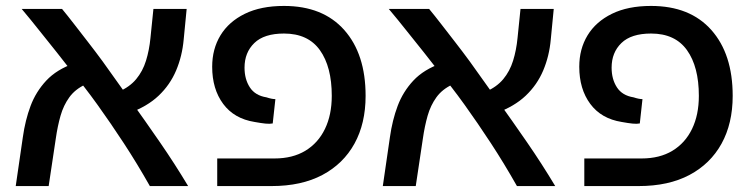

<svg xmlns="http://www.w3.org/2000/svg" viewBox="-20 -627 2534 647"><path d="M485 0Q442 -76 397.5 -144Q353 -212 308.5 -274Q264 -336 218 -391Q195 -421 171 -451Q147 -481 125 -508.5Q103 -536 84.5 -559Q66 -582 53 -597H189Q208 -574 230 -545.5Q252 -517 276.5 -485.5Q301 -454 326 -420Q370 -358 419.5 -289Q469 -220 519 -147.5Q569 -75 614 0ZM33 0 57 -165Q65 -222 83 -270Q101 -318 136 -355.5Q171 -393 231 -414L267 -342Q233 -326 213.5 -299Q194 -272 184 -237Q174 -202 168 -160L144 0ZM415 -246 380 -318Q417 -334 439 -360.5Q461 -387 472 -422.5Q483 -458 487 -499L497 -597H609L599 -494Q594 -438 573.5 -389.5Q553 -341 514.5 -304.5Q476 -268 415 -246Z M712 0V-93H905Q966 -93 1009 -119Q1052 -145 1075 -192.5Q1098 -240 1098 -304Q1098 -402 1058 -458Q1018 -514 937 -514Q870 -514 837 -482Q804 -450 804 -399Q804 -360 822 -332.5Q840 -305 878 -299Q887 -296 894.5 -294.5Q902 -293 908 -293L899 -211Q889 -209 874.5 -210.5Q860 -212 838 -216Q769 -227 732 -277Q695 -327 695 -402Q695 -462 723 -508Q751 -554 805 -580.5Q859 -607 937 -607Q1068 -607 1140 -526Q1212 -445 1212 -304Q1212 -211 1174.5 -143Q1137 -75 1066.5 -37.5Q996 0 895 0Z M1722 0Q1679 -76 1634.5 -144Q1590 -212 1545.5 -274Q1501 -336 1455 -391Q1432 -421 1408 -451Q1384 -481 1362 -508.5Q1340 -536 1321.5 -559Q1303 -582 1290 -597H1426Q1445 -574 1467 -545.5Q1489 -517 1513.5 -485.5Q1538 -454 1563 -420Q1607 -358 1656.5 -289Q1706 -220 1756 -147.5Q1806 -75 1851 0ZM1270 0 1294 -165Q1302 -222 1320 -270Q1338 -318 1373 -355.5Q1408 -393 1468 -414L1504 -342Q1470 -326 1450.5 -299Q1431 -272 1421 -237Q1411 -202 1405 -160L1381 0ZM1652 -246 1617 -318Q1654 -334 1676 -360.5Q1698 -387 1709 -422.5Q1720 -458 1724 -499L1734 -597H1846L1836 -494Q1831 -438 1810.5 -389.5Q1790 -341 1751.5 -304.5Q1713 -268 1652 -246Z M1949 0V-93H2142Q2203 -93 2246 -119Q2289 -145 2312 -192.5Q2335 -240 2335 -304Q2335 -402 2295 -458Q2255 -514 2174 -514Q2107 -514 2074 -482Q2041 -450 2041 -399Q2041 -360 2059 -332.5Q2077 -305 2115 -299Q2124 -296 2131.5 -294.5Q2139 -293 2145 -293L2136 -211Q2126 -209 2111.5 -210.5Q2097 -212 2075 -216Q2006 -227 1969 -277Q1932 -327 1932 -402Q1932 -462 1960 -508Q1988 -554 2042 -580.5Q2096 -607 2174 -607Q2305 -607 2377 -526Q2449 -445 2449 -304Q2449 -211 2411.5 -143Q2374 -75 2303.5 -37.5Q2233 0 2132 0Z"/></svg>

Font: Noto Sans Hebrew Thin Medium
Style: Regular
Weight: 500
Version: Version 3.001